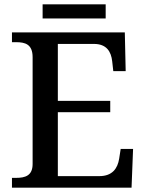

<svg xmlns="http://www.w3.org/2000/svg" viewBox="-20 -863 671 883"><path d="M176 -778H466V-843H176ZM35 0H585L592 -178H535L528 -133C521 -89 497 -53 437 -53H246V-347H487V-399H246V-661H412C470 -661 491 -626 496 -581L501 -536H558L554 -714H35V-669H54C95 -669 130 -660 130 -600V-109C130 -55 96 -45 54 -45H35Z"/></svg>

Font: Noto Serif Malayalam Medium
Style: Regular
Weight: 500
Designer: Indian type Foundry, Jelle Bosma, Monotype Design Team
Foundry: Monotype Imaging Inc.
Version: Version 2.104